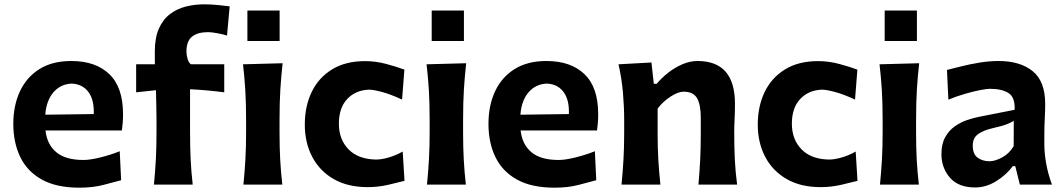

<svg xmlns="http://www.w3.org/2000/svg" viewBox="-20 -846 4874 880"><path d="M344.2 14.2Q238.3 14.2 171.4 -23.2Q104.5 -60.5 72.8 -126.5Q41 -192.4 41 -277.8Q41 -362.3 71.3 -427.2Q101.6 -492.2 160.6 -529.3Q219.7 -566.4 306.6 -566.4Q418.5 -566.4 481.2 -506.1Q543.9 -445.8 543.9 -323.2Q543.9 -300.8 542.5 -283Q541 -265.1 538.6 -248H188.5Q195.3 -184.6 237.5 -148.7Q279.8 -112.8 362.8 -112.8Q393.1 -112.8 440.2 -124.5Q487.3 -136.2 528.8 -152.8L535.2 -20Q501 -10.7 453.1 1.7Q405.3 14.2 344.2 14.2ZM409.7 -323.2Q412.1 -389.2 384.8 -425Q357.4 -460.9 308.1 -462.9Q256.8 -460.4 224.6 -422.6Q192.4 -384.8 187.5 -320.3Z M1113.9 -797.7H1261.6V-658.1H1113.9ZM685.5 0Q691.4 -59.6 694.3 -115.2Q697.3 -170.9 697.3 -239.7V-294.4Q697.3 -325.2 696.5 -359.6Q695.8 -394 694.8 -432.6L604 -422.9V-551.3H689.9Q689.9 -566.4 689.7 -580.6Q689.5 -594.7 689.5 -608.4Q689.5 -672.9 708.3 -715.1Q727.1 -757.3 759.5 -781.7Q792 -806.2 832.5 -816.2Q873 -826.2 916 -826.2Q945.3 -826.2 980.2 -822.8Q1015.1 -819.3 1032.7 -816.9L1020.5 -683.1Q1002 -689 975.6 -693.8Q949.2 -698.7 933.6 -698.7Q885.7 -698.7 860.1 -678Q834.5 -657.2 834.5 -609.4Q834.5 -593.8 839.8 -575.9Q845.2 -558.1 855 -551.3H1007.8V-422.9Q967.3 -428.2 928.5 -431.6Q889.6 -435.1 851.1 -437V-239.7Q851.1 -170.9 853.8 -115.2Q856.4 -59.6 863.3 0ZM1095.7 0Q1101.6 -59.6 1104.7 -115.2Q1107.9 -170.9 1107.9 -239.7V-294.4Q1107.9 -375.5 1104.2 -433.8Q1100.6 -492.2 1093.8 -551.3L1275.4 -556.2Q1268.6 -495.6 1264.9 -436.3Q1261.2 -377 1261.2 -294.4V-239.7Q1261.2 -170.9 1264.2 -115.2Q1267.1 -59.6 1273.9 0Z M1665 11.7Q1573.7 11.7 1509.3 -25.4Q1444.8 -62.5 1410.9 -127.4Q1377 -192.4 1377 -274.9Q1377 -358.4 1408.4 -424.1Q1439.9 -489.7 1501.7 -527.8Q1563.5 -565.9 1653.3 -565.9Q1702.6 -565.9 1751.2 -552.7Q1799.8 -539.6 1833.5 -526.9L1822.8 -389.6Q1770 -414.1 1730.5 -424.6Q1690.9 -435.1 1670.9 -435.1Q1608.9 -432.6 1571 -391.8Q1533.2 -351.1 1533.2 -279.3Q1533.2 -207 1577.4 -161.6Q1621.6 -116.2 1703.1 -114.7Q1728 -114.7 1760.7 -124Q1793.5 -133.3 1825.7 -151.4L1834 -17.1Q1802.2 -8.8 1757.3 1.5Q1712.4 11.7 1665 11.7Z M1958.6 -797.7H2106.3V-658.1H1958.6ZM1937 0Q1942.9 -59.6 1946 -115.2Q1949.2 -170.9 1949.2 -239.7V-294.4Q1949.2 -375.5 1945.6 -433.8Q1941.9 -492.2 1935.1 -551.3L2116.7 -556.2Q2109.9 -495.6 2106.2 -436.3Q2102.5 -377 2102.5 -294.4V-239.7Q2102.5 -170.9 2105.5 -115.2Q2108.4 -59.6 2115.2 0Z M2522 14.2Q2416 14.2 2349.1 -23.2Q2282.2 -60.5 2250.5 -126.5Q2218.8 -192.4 2218.8 -277.8Q2218.8 -362.3 2249 -427.2Q2279.3 -492.2 2338.4 -529.3Q2397.5 -566.4 2484.4 -566.4Q2596.2 -566.4 2658.9 -506.1Q2721.7 -445.8 2721.7 -323.2Q2721.7 -300.8 2720.2 -283Q2718.8 -265.1 2716.3 -248H2366.2Q2373 -184.6 2415.3 -148.7Q2457.5 -112.8 2540.5 -112.8Q2570.8 -112.8 2617.9 -124.5Q2665 -136.2 2706.5 -152.8L2712.9 -20Q2678.7 -10.7 2630.9 1.7Q2583 14.2 2522 14.2ZM2587.4 -323.2Q2589.8 -389.2 2562.5 -425Q2535.2 -460.9 2485.8 -462.9Q2434.6 -460.4 2402.3 -422.6Q2370.1 -384.8 2365.2 -320.3Z M2828.6 0Q2834.5 -59.6 2837.6 -115.2Q2840.8 -170.9 2840.8 -239.7V-294.4Q2840.8 -356.9 2835.2 -421.4Q2829.6 -485.8 2814.9 -551.3L2965.8 -559.6L2976.6 -461.9H2989.7Q3012.2 -488.8 3042.5 -512.7Q3072.8 -536.6 3107.7 -551.5Q3142.6 -566.4 3177.2 -566.4Q3348.6 -566.4 3348.6 -370.1Q3348.6 -334.5 3346.9 -300.8Q3345.2 -267.1 3345.2 -239.7Q3345.2 -170.9 3347.9 -115.2Q3350.6 -59.6 3358.4 0H3181.2Q3186.5 -59.6 3189.2 -114.3Q3191.9 -168.9 3191.9 -231.4V-305.7Q3191.9 -366.2 3174.8 -396Q3157.7 -425.8 3112.8 -425.8Q3087.9 -425.8 3052.7 -402.8Q3017.6 -379.9 2994.1 -348.1V-231.4Q2994.1 -168.9 2997.3 -114.3Q3000.5 -59.6 3006.8 0Z M3741.2 11.7Q3649.9 11.7 3585.4 -25.4Q3521 -62.5 3487.1 -127.4Q3453.1 -192.4 3453.1 -274.9Q3453.1 -358.4 3484.6 -424.1Q3516.1 -489.7 3577.9 -527.8Q3639.6 -565.9 3729.5 -565.9Q3778.8 -565.9 3827.4 -552.7Q3876 -539.6 3909.7 -526.9L3898.9 -389.6Q3846.2 -414.1 3806.6 -424.6Q3767.1 -435.1 3747.1 -435.1Q3685.1 -432.6 3647.2 -391.8Q3609.4 -351.1 3609.4 -279.3Q3609.4 -207 3653.6 -161.6Q3697.8 -116.2 3779.3 -114.7Q3804.2 -114.7 3836.9 -124Q3869.6 -133.3 3901.9 -151.4L3910.2 -17.1Q3878.4 -8.8 3833.5 1.5Q3788.6 11.7 3741.2 11.7Z M4034.8 -797.7H4182.5V-658.1H4034.8ZM4013.2 0Q4019 -59.6 4022.2 -115.2Q4025.4 -170.9 4025.4 -239.7V-294.4Q4025.4 -375.5 4021.7 -433.8Q4018.1 -492.2 4011.2 -551.3L4192.9 -556.2Q4186 -495.6 4182.4 -436.3Q4178.7 -377 4178.7 -294.4V-239.7Q4178.7 -170.9 4181.6 -115.2Q4184.6 -59.6 4191.4 0Z M4449.7 13.2Q4373 13.2 4334 -31.5Q4294.9 -76.2 4294.9 -139.6Q4294.9 -186 4312 -217Q4329.1 -248 4356 -266.8Q4382.8 -285.6 4412.4 -295.7Q4441.9 -305.7 4466.8 -310.5L4630.4 -342.8Q4632.8 -400.9 4601.8 -419.9Q4570.8 -439 4516.6 -439Q4502.9 -439 4471.4 -432.9Q4439.9 -426.8 4401.4 -415.5Q4362.8 -404.3 4326.7 -389.2L4320.3 -525.4Q4347.2 -532.2 4386.2 -542Q4425.3 -551.8 4469.7 -559.1Q4514.2 -566.4 4557.1 -566.4Q4655.3 -566.4 4712.9 -520Q4770.5 -473.6 4770.5 -369.1Q4770.5 -342.3 4768.6 -304Q4766.6 -265.6 4766.6 -233.9V-184.6Q4766.6 -143.6 4774.7 -97.7Q4782.7 -51.8 4801.3 0H4654.3L4633.3 -84.5H4622.1Q4593.3 -45.4 4546.6 -16.1Q4500 13.2 4449.7 13.2ZM4515.1 -106.9Q4540.5 -106.9 4573.2 -124.5Q4606 -142.1 4626 -176.3L4626.5 -292Q4615.7 -285.2 4595.9 -277.1Q4576.2 -269 4524.9 -257.3Q4490.7 -249.5 4464.6 -232.4Q4438.5 -215.3 4438.5 -178.2Q4438.5 -139.6 4460.9 -123.3Q4483.4 -106.9 4515.1 -106.9Z"/></svg>

Font: Pinar-DS3-FD Bold
Style: Regular
Weight: 700
Designer: Amin Abedi
Version: Version 3.000